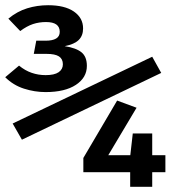

<svg xmlns="http://www.w3.org/2000/svg" viewBox="-27 -716 654 736"><path d="M57 -180.5 21.5 -242.5 556.5 -498.5 591 -436.5ZM157.5 -696Q221 -696 256.2 -671.8Q291.5 -647.5 291.5 -607Q291.5 -579.5 275 -563Q258.5 -546.5 221 -539Q264 -532.5 285 -515.8Q306 -499 306 -463.5Q306 -418.5 264 -390.8Q222 -363 147.5 -363Q106 -363 64.8 -376.2Q23.5 -389.5 -7 -420L46 -464.5Q69 -445.5 94.5 -436.8Q120 -428 148 -428Q181.5 -428 197.8 -439.2Q214 -450.5 214 -469.5Q214 -490 199 -499.8Q184 -509.5 151 -509.5H102.5L112 -560H148Q174 -560 188 -568.2Q202 -576.5 202 -594Q202 -631.5 149.5 -631.5Q123 -631.5 99.5 -623.8Q76 -616 50.5 -597L5 -644.5Q39 -672.5 77.2 -684.2Q115.5 -696 157.5 -696ZM556.5 -56V0H472V-56H292.5V-110.5L422 -330.5L496.5 -303L388 -121H472.5L482 -204.5H556.5V-121H607V-56Z"/></svg>

Font: Fira Code Light Medium
Style: Regular
Weight: 500
Monospace: yes
Version: Version 5.002